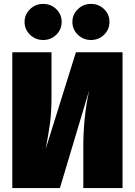

<svg xmlns="http://www.w3.org/2000/svg" viewBox="-20 -964 691 984"><path d="M608 0H407V-213Q407 -363 437 -501L287 0H43V-696H244V-475Q244 -391 236.5 -334.5Q229 -278 214 -200L369 -696H608ZM296 -852Q296 -813 268.5 -786Q241 -759 201 -759Q162 -759 134 -786Q106 -813 106 -852Q106 -890 134 -917Q162 -944 201 -944Q241 -944 268.5 -917Q296 -890 296 -852ZM541 -852Q541 -813 513.5 -786Q486 -759 446 -759Q407 -759 379 -786Q351 -813 351 -852Q351 -890 379 -917Q407 -944 446 -944Q486 -944 513.5 -917Q541 -890 541 -852Z"/></svg>

Font: FiraGO Heavy
Style: Regular
Weight: 900
Designer: bBox Type
Foundry: bBox Type GmbH
Version: Version 1.001